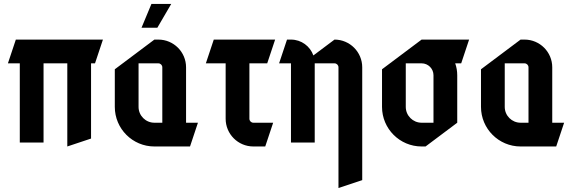

<svg xmlns="http://www.w3.org/2000/svg" viewBox="-20 -720 2880 970"><path d="M500 -520H60L20 -400H80V0H200V-400H320V20L440 -20V-400H460Z M745 -700 695 -580H775L845 -700ZM800 -380V-100H760C715.8 -100 680 -135.8 680 -180V-400H780C791 -400 800 -391 800 -380ZM760 20H940L980 -100H920V-380C920 -457.3 857.3 -520 780 -520H760L560 -370V-180C560 -69.6 649.6 20 760 20Z M1370 -520H1060L1020 -400H1120V-120C1120 -42.7 1182.7 20 1260 20H1320L1360 -100H1260C1249 -100 1240 -109 1240 -120V-400H1330Z M1430 -520 1390 -400H1450V0H1570V-400H1670C1681 -400 1690 -391 1690 -380V230L1810 190V-380C1810 -457.3 1747.3 -520 1670 -520L1563.2 -439.9C1546.7 -486.5 1502.3 -520 1450 -520Z M2279.7 -400H2310L2350 -520H2110L1910 -370V-180C1910 -69.6 1999.6 20 2110 20H2130L2290 -100V-340C2290 -361 2286.4 -381.2 2279.7 -400ZM2030 -400H2110C2143.1 -400 2170 -373.1 2170 -340V-100H2110C2065.8 -100 2030 -135.8 2030 -180Z M2650 -380V-100H2610C2565.8 -100 2530 -135.8 2530 -180V-400H2630C2641 -400 2650 -391 2650 -380ZM2610 20H2790L2830 -100H2770V-380C2770 -457.3 2707.3 -520 2630 -520H2610L2410 -370V-180C2410 -69.6 2499.6 20 2610 20Z"/></svg>

Font: Abibas
Style: Medium
Weight: 500
Version: Version 0.3